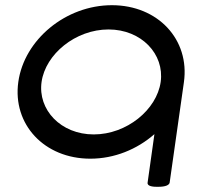

<svg xmlns="http://www.w3.org/2000/svg" viewBox="-20 -605 771 732"><path d="M681.2 -291.9C704 -454 582.3 -585.2 406.7 -585.2C231 -585.2 72.5 -454.3 49.8 -292.6C27.1 -130.9 148.8 0 324.4 0C415.7 0 502.6 -35.5 568.7 -93.6L542.7 91.5C540.7 105.8 565 107.3 580.7 107.3C597.7 107.3 624.9 105.4 626.9 90.5ZM393.7 -492.7C519.5 -492.7 607.4 -398.4 592.6 -292.6C577.7 -186.8 463.3 -92.5 337.4 -92.5C211.6 -92.5 123.6 -186.8 138.5 -292.6C153.4 -398.4 267.8 -492.7 393.7 -492.7Z"/></svg>

Font: Hi.
Style: Bold
Weight: 400
Designer: Mew Too, Robert Jablonski
Foundry: Cannot Into Space Fonts
Version: Version 1.996